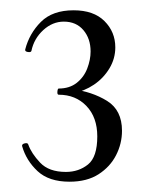

<svg xmlns="http://www.w3.org/2000/svg" viewBox="-20 -749 291 373"><path d="M120 -567 119 -576Q159 -571 188 -553Q217 -535 217 -495Q217 -470 205.5 -447.5Q194 -425 171.5 -410.5Q149 -396 115 -396Q75 -396 53 -416.5Q31 -437 23 -465Q22 -469 28 -470.5Q34 -472 35 -468Q41 -451 58 -433Q75 -415 108 -415Q133 -415 151 -429.5Q169 -444 169 -484Q169 -521 148 -543Q127 -565 94 -565Q91 -565 91.5 -571Q92 -577 94 -577Q115 -577 129 -588Q143 -599 149.5 -616Q156 -633 156 -649Q156 -674 142 -690.5Q128 -707 104 -707Q82 -707 64 -690.5Q46 -674 41 -650Q40 -647 34 -648Q28 -649 29 -653Q37 -684 59.5 -706.5Q82 -729 123 -729Q162 -729 183 -708Q204 -687 204 -657Q204 -635 192.5 -616Q181 -597 162.5 -584.5Q144 -572 120 -567Z"/></svg>

Font: Cormorant Garamond Light
Style: Regular
Weight: 400
Version: Version 4.001